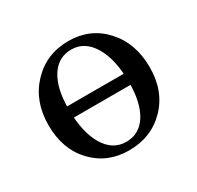

<svg xmlns="http://www.w3.org/2000/svg" viewBox="-114 -613 775 755"><g transform="rotate(-30 274.0 -236.0)"><path d="M428.7 -210.9H121.1V-262.2H428.7ZM278.3 -24.9Q337.9 -24.9 371.1 -76.9Q404.3 -128.9 404.3 -221.7Q404.3 -326.2 368.2 -387Q332 -447.8 271.5 -447.8Q211.9 -447.8 178.7 -396Q145.5 -344.2 145.5 -251Q145.5 -146 181.2 -85.4Q216.8 -24.9 278.3 -24.9ZM271.5 9.8Q173.3 9.8 109.4 -57.6Q45.4 -125 45.4 -234.4Q45.4 -342.8 111.6 -412.6Q177.7 -482.4 278.3 -482.4Q376.5 -482.4 440.4 -412.6Q504.4 -342.8 504.4 -233.4Q504.4 -125 438.5 -57.6Q372.6 9.8 271.5 9.8Z"/></g></svg>

Font: Almanac
Style: Regular
Weight: 400
Designer: Eden's Almanac
Version: Version 3.501;March 28, 2021;FontCreator 13.0.0.2683 64-bit